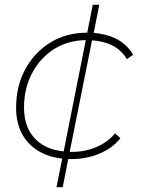

<svg xmlns="http://www.w3.org/2000/svg" viewBox="-20 -659 589 799"><path d="M277 3Q271 3 264 3L241 120H215L239 1Q191 -4 154 -23Q102 -49 74.5 -97Q47 -145 47 -210Q47 -301 85.5 -371.5Q124 -442 191 -483Q257 -523 343 -523L366 -639H393L370 -522Q420 -518 459 -500Q508 -476 534 -431L508 -413Q483 -454 441 -473Q407 -488 363 -491L270 -27Q275 -27 280 -27Q334 -27 381 -47Q428 -67 459 -104L481 -84Q448 -42 393.5 -19.5Q339 3 277 3ZM245 -29 337 -492Q264 -491 207 -456Q148 -419 114 -355.5Q80 -292 80 -211Q80 -124 132 -76Q174 -36 245 -29Z"/></svg>

Font: Montserrat Thin ExtraLight
Style: Italic
Weight: 250
Italic angle: -11.3°
Version: Version 9.000